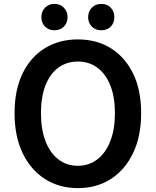

<svg xmlns="http://www.w3.org/2000/svg" viewBox="-20 -955 802 989"><path d="M381 14Q285 14 211.5 -33Q138 -80 96.5 -166.5Q55 -253 55 -372Q55 -492 96.5 -577Q138 -662 211.5 -707Q285 -752 381 -752Q478 -752 551 -706.5Q624 -661 665.5 -576.5Q707 -492 707 -372Q707 -253 665.5 -166.5Q624 -80 551 -33Q478 14 381 14ZM381 -101Q439 -101 482 -134.5Q525 -168 548.5 -229Q572 -290 572 -372Q572 -455 548.5 -514.5Q525 -574 482 -606Q439 -638 381 -638Q323 -638 280 -606Q237 -574 214 -514.5Q191 -455 191 -372Q191 -290 214 -229Q237 -168 280 -134.5Q323 -101 381 -101ZM260 -799Q231 -799 212 -818Q193 -837 193 -867Q193 -896 212 -915.5Q231 -935 260 -935Q290 -935 309 -915.5Q328 -896 328 -867Q328 -837 309 -818Q290 -799 260 -799ZM502 -799Q472 -799 453 -818Q434 -837 434 -867Q434 -896 453 -915.5Q472 -935 502 -935Q532 -935 550.5 -915.5Q569 -896 569 -867Q569 -837 550.5 -818Q532 -799 502 -799Z"/></svg>

Font: Noto Sans KR SemiBold
Style: Regular
Weight: 600
Designer: Ryoko NISHIZUKA  (kana, bopomofo & ideographs); Paul D. Hunt (Latin, Greek & Cyrillic); Sandoll Communications , Soo-you
Foundry: Adobe
Version: Version 2.004-H2;hotconv 1.0.118;makeotfexe 2.5.65603